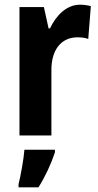

<svg xmlns="http://www.w3.org/2000/svg" viewBox="-20 -577 419 818"><path d="M321 -557C262 -557 218 -509 193 -456H187L167 -547H63V0H199V-279C199 -369 244 -418 310 -418C327 -418 343 -416 356 -411L367 -551C351 -555 335 -557 321 -557ZM214 72V61H84C81 102 68 172 59 208V221H144C173 175 198 121 214 72Z"/></svg>

Font: Noto Sans Devanagari UI Condensed
Style: Bold
Weight: 700
Width: 3
Designer: Jelle Bosma - Monotype Design Team
Foundry: Monotype Imaging Inc.
Version: Version 2.004